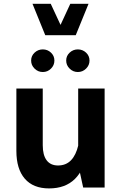

<svg xmlns="http://www.w3.org/2000/svg" viewBox="-20 -1009 654 1033"><path d="M154.8 -988.7 223.5 -819.6H387.5L456.4 -988.7H358.3L305.7 -875.1L252.9 -988.7ZM147.5 -683.2Q147.5 -658 166.1 -639.8Q184.7 -621.5 210.3 -621.5Q236 -621.5 254.3 -639.8Q272.7 -658 272.7 -683.2Q272.7 -708.4 254.3 -725.8Q236 -743.2 210.3 -743.2Q184.7 -743.2 166.1 -725.8Q147.5 -708.4 147.5 -683.2ZM336.1 -683.2Q336.1 -658 354.7 -639.8Q373.3 -621.5 398.8 -621.5Q424.5 -621.5 443.1 -639.8Q461.6 -658 461.6 -683.2Q461.6 -708.4 443.1 -725.8Q424.5 -743.2 398.8 -743.2Q373.3 -743.2 354.7 -725.8Q336.1 -708.4 336.1 -683.2ZM542.9 -532.8H400.6V-123.5L427.5 0H542.9ZM68.1 -197.3Q68.1 -100 113.3 -47.7Q158.6 4.7 244.1 4.7Q331.4 4.7 383 -46.2Q434.6 -97.1 457.1 -204.8L401.3 -227.7Q388.9 -174.4 361.9 -146.6Q334.8 -118.7 292.2 -118.7Q251.9 -118.7 230.9 -146.7Q210 -174.6 210 -227.6V-532.8H68.1Z"/></svg>

Font: Estedad-FD VF
Style: Regular
Weight: 100
Designer: Amin Abedi
Version: Version 7.3